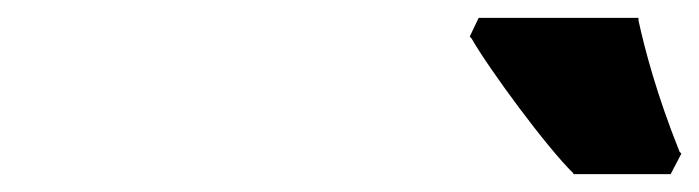

<svg xmlns="http://www.w3.org/2000/svg" viewBox="-20 -786 783 215"><path d="M622 -591H731L743 -614L741 -616C715 -681 702 -731 695 -763V-766H516L506 -745L508 -743C528 -708 593 -620 622 -592Z"/></svg>

Font: Passageway
Style: BdSuIt
Weight: 700
Foundry: Ascender Corporation
Version: Version 1.11